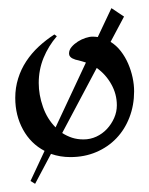

<svg xmlns="http://www.w3.org/2000/svg" viewBox="-20 -366 363 467"><path d="M306.2 -144Q306.2 -109.9 294.9 -80.6Q283.7 -51.3 263.2 -29.8Q242.7 -8.3 214.1 3.9Q185.5 16.1 150.9 16.1Q126.5 16.1 104 8.3L65.4 81.1L54.2 74.2L88.4 1Q54.7 -16.6 35.9 -51Q17.1 -85.4 17.1 -127.9Q17.1 -152.8 24.2 -175.3Q31.2 -197.8 43.9 -217Q56.6 -236.3 74.2 -252.7Q91.8 -269 112.3 -282.2L118.2 -277.8Q97.7 -253.9 85.9 -225.1Q74.2 -196.3 74.2 -164.1Q74.2 -135.3 84.5 -106Q94.7 -76.7 115.2 -56.2L189 -213.9Q184.6 -215.3 180.2 -216.6Q175.8 -217.8 170.9 -219.2Q167.5 -219.7 163.6 -220.9Q159.7 -222.2 156.2 -223.9Q152.8 -225.6 150.4 -228.5Q147.9 -231.4 147.9 -235.8Q147.9 -244.6 154.3 -252Q160.6 -259.3 169.4 -264.9Q178.2 -270.5 188 -273.7Q197.8 -276.9 205.1 -276.9Q208.5 -276.9 211.7 -276.6Q214.8 -276.4 217.8 -275.9L251 -346.2L281.7 -325.7L249 -264.2Q263.2 -255.4 273.9 -241.5Q284.7 -227.5 291.7 -211.2Q298.8 -194.8 302.5 -177.5Q306.2 -160.2 306.2 -144ZM183.1 -26.9Q199.7 -26.9 214.4 -33.7Q229 -40.5 240 -52.2Q251 -64 257.6 -78.9Q264.2 -93.8 264.2 -109.9Q264.2 -137.2 250.7 -161.1Q237.3 -185.1 215.3 -200.7L131.3 -42.5Q142.6 -35.2 155.3 -31Q168 -26.9 183.1 -26.9Z"/></svg>

Font: Montez
Style: Regular
Weight: 400
Designer: Astigmatic (AOETI)
Foundry: Astigmatic (AOETI)
Version: Version 1.001